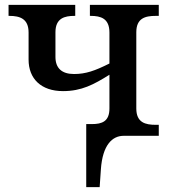

<svg xmlns="http://www.w3.org/2000/svg" viewBox="-20 -556 691 786"><path d="M333 210H388L393 137C400 37 440 0 486 0H630V-45H618C575 -45 538 -54 538 -112V-424C538 -482 575 -491 618 -491H630V-536H348V-491H351C392 -491 428 -481 428 -423V-296C368 -266 331 -253 283 -253C233 -253 207 -277 207 -323V-424C207 -482 245 -491 285 -491H288V-536H15V-491H18C62 -491 97 -479 97 -423V-312C97 -234 148 -183 238 -183C314 -183 364 -210 428 -250V-112C428 -59 398 -48 356 -48H333Z"/></svg>

Font: Noto Serif Thai Medium
Style: Regular
Weight: 500
Designer: Monotype Design Team
Foundry: Monotype Imaging Inc.
Version: Version 1.901;PS 001.901;hotconv 1.0.88;makeotf.lib2.5.64775